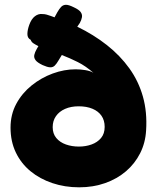

<svg xmlns="http://www.w3.org/2000/svg" viewBox="-20 -782 670 820"><path d="M295 -751Q317 -741 324.5 -730.5Q332 -720 330 -708.5Q328 -697 321 -684L310 -668Q380 -634 436.5 -589.5Q493 -545 532.5 -490Q572 -435 590.5 -369Q609 -303 604 -225Q601 -172 578.5 -127.5Q556 -83 518 -50.5Q480 -18 429 0Q378 18 318 18Q257 18 203.5 0Q150 -18 110 -51Q70 -84 47.5 -131Q25 -178 25 -237Q25 -293 49.5 -338.5Q74 -384 115 -417Q156 -450 205 -468Q254 -486 303 -486Q323 -486 344.5 -482.5Q366 -479 379 -471Q346 -500 312 -517Q278 -534 244 -547L230 -524Q222 -510 214 -502Q206 -494 194 -494.5Q182 -495 162 -504Q139 -515 131.5 -525.5Q124 -536 126.5 -547.5Q129 -559 137 -573L144 -585Q130 -592 122 -597.5Q114 -603 111 -612Q97 -619 97 -636.5Q97 -654 105 -676Q114 -701 129 -712.5Q144 -724 161 -722Q171 -722 179.5 -719.5Q188 -717 196.5 -714Q205 -711 213 -708L225 -730Q233 -744 241 -752.5Q249 -761 261 -761.5Q273 -762 295 -751ZM317 -156Q346 -156 371 -165Q396 -174 411.5 -192.5Q427 -211 427 -240Q427 -268 413.5 -287.5Q400 -307 375 -317.5Q350 -328 316 -328Q283 -328 258 -317Q233 -306 219 -286Q205 -266 205 -239Q205 -211 220.5 -192.5Q236 -174 261.5 -165Q287 -156 317 -156Z"/></svg>

Font: Fredoka SemiExpanded
Style: Bold
Weight: 700
Width: 6
Designer: Ben Nathan
Foundry: Milena B. Brandão, Ben Nathan
Version: Version 2.001